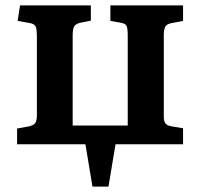

<svg xmlns="http://www.w3.org/2000/svg" viewBox="-20 -532 736 708"><path d="M321 156 295 0H43V-58L87 -66Q104 -70 110 -78.5Q116 -87 116 -107V-396Q116 -426 111 -435Q106 -444 90 -447L45 -455L54 -512H315V-456L276 -448Q259 -444 253.5 -434.5Q248 -425 248 -401V-69H451V-399Q451 -427 447 -436Q443 -445 426 -448L387 -455V-512H655V-455L614 -447Q596 -444 590 -434.5Q584 -425 584 -401V-103Q584 -85 590 -77Q596 -69 613 -66L655 -59V0H406L380 156Z"/></svg>

Font: Literata 18pt SemiBold
Style: Regular
Weight: 600
Designer: Latin by Veronika Burian and Jose Scaglione. Greek by Irene Vlachou. Cyrillic by Vera Evstafieva.
Foundry: TypeTogether
Version: Version 3.103;gftools[0.9.29]